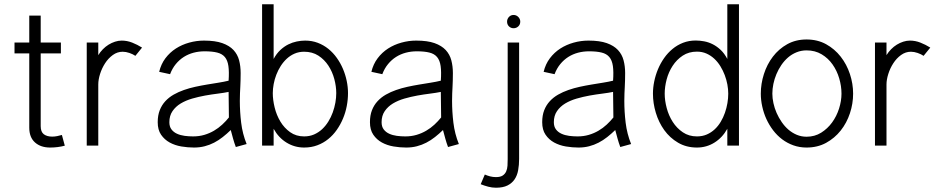

<svg xmlns="http://www.w3.org/2000/svg" viewBox="-20 -690 4484 910"><path d="M287.1 0.5Q270.5 4.9 252.9 7.1Q235.4 9.3 217.8 9.3Q172.9 9.3 145.8 -14.9Q118.7 -39.1 118.7 -85V-437H48.8V-488.3H118.7V-616.2H172.9V-488.3H268.6V-437H172.9V-92.3Q172.9 -64.9 187.7 -53.7Q202.6 -42.5 227.5 -42.5Q238.8 -42.5 251 -44.9Q263.2 -47.4 273.4 -50.3Z M621.6 -425.3Q610.4 -433.1 593.5 -439Q576.7 -444.8 561.5 -444.8Q536.1 -444.8 514.6 -429.2Q493.2 -413.6 478 -390.1Q462.9 -366.7 454.3 -339.6Q445.8 -312.5 445.8 -289.6V0H391.1V-488.3H445.8V-428.7Q455.1 -443.8 467.5 -456.5Q480 -469.2 494.6 -478.3Q509.3 -487.3 525.1 -492.4Q541 -497.6 556.6 -497.6Q582.5 -497.6 606.7 -488Q630.9 -478.5 653.3 -464.4Z M1097.7 6.8Q1090.3 -12.7 1084.7 -33Q1079.1 -53.2 1073.7 -73.7Q1055.2 -55.7 1035.6 -40.3Q1016.1 -24.9 994.9 -13.9Q973.6 -2.9 950 3.2Q926.3 9.3 899.4 9.3Q870.1 9.3 839.6 4.2Q809.1 -1 784.2 -14.6Q759.3 -28.3 743.4 -51.5Q727.5 -74.7 727.5 -110.8Q727.5 -143.1 737.1 -167.5Q746.6 -191.9 763.4 -210.2Q780.3 -228.5 803 -241.5Q825.7 -254.4 851.6 -263.4Q877.4 -272.5 905.5 -278.6Q933.6 -284.7 961.4 -289.3Q989.3 -293.9 1015.4 -298.1Q1041.5 -302.2 1063.5 -307.6Q1066.4 -350.1 1062.5 -377.2Q1058.6 -404.3 1045.7 -419.7Q1032.7 -435.1 1009.3 -440.9Q985.8 -446.8 949.7 -446.8Q922.4 -446.8 897.5 -440.2Q872.6 -433.6 851.3 -420.2Q830.1 -406.7 813.2 -386.2Q796.4 -365.7 786.1 -338.4L734.4 -349.6Q743.2 -386.2 763.9 -413.8Q784.7 -441.4 813.5 -460Q842.3 -478.5 876.7 -488Q911.1 -497.6 946.8 -497.6Q1000 -497.6 1033.7 -485.6Q1067.4 -473.6 1086.7 -452.9Q1106 -432.1 1113.3 -404.1Q1120.6 -376 1120.6 -343.8Q1120.6 -324.2 1120.1 -308.6Q1119.6 -293 1118.9 -278.1Q1118.2 -263.2 1117.4 -247.3Q1116.7 -231.4 1116.7 -211.4Q1116.7 -161.1 1123 -108.4Q1129.4 -55.7 1148.9 -7.3ZM1063.5 -254.4Q1042 -250 1012.7 -246.3Q983.4 -242.7 952.1 -237.1Q920.9 -231.4 890.6 -222.7Q860.4 -213.9 836.4 -199.5Q812.5 -185.1 797.6 -163.3Q782.7 -141.6 782.7 -110.8Q782.7 -89.8 792.7 -76.7Q802.7 -63.5 818.8 -56.2Q835 -48.8 855 -46.1Q875 -43.5 895 -43.5Q923.8 -43.5 948.5 -50.8Q973.1 -58.1 994.4 -70.6Q1015.6 -83 1033.2 -99.4Q1050.8 -115.7 1064.9 -133.3Z M1276.9 -410.6Q1290.5 -436 1308.6 -452.9Q1326.7 -469.7 1346.4 -479.5Q1366.2 -489.3 1386.7 -493.4Q1407.2 -497.6 1426.3 -497.6Q1458.5 -497.6 1486.1 -487.1Q1513.7 -476.6 1536.4 -458.3Q1559.1 -439.9 1576.4 -415.5Q1593.8 -391.1 1605.5 -363.5Q1617.2 -335.9 1623.3 -306.4Q1629.4 -276.9 1629.4 -248.5Q1629.4 -218.3 1623.5 -187.5Q1617.7 -156.7 1605.7 -128.2Q1593.8 -99.6 1576.2 -74.5Q1558.6 -49.3 1535.6 -30.8Q1512.7 -12.2 1484.1 -1.5Q1455.6 9.3 1421.4 9.3Q1376.5 9.3 1338.4 -13.9Q1300.3 -37.1 1276.9 -79.6V0H1222.2V-669.9H1276.9ZM1573.7 -248.5Q1573.7 -280.8 1564.5 -315.4Q1555.2 -350.1 1536.4 -378.9Q1517.6 -407.7 1489 -426.3Q1460.4 -444.8 1421.4 -444.8Q1397 -444.8 1376.5 -436Q1356 -427.2 1339.6 -412.1Q1323.2 -397 1310.5 -377.2Q1297.9 -357.4 1289.6 -335.7Q1281.2 -314 1277.1 -291.5Q1272.9 -269 1272.9 -248.5Q1272.9 -216.8 1281.7 -180.7Q1290.5 -144.5 1308.8 -114Q1327.1 -83.5 1355.2 -63.5Q1383.3 -43.5 1421.4 -43.5Q1447.3 -43.5 1468.5 -52.7Q1489.7 -62 1506.6 -77.6Q1523.4 -93.3 1536.1 -113.8Q1548.8 -134.3 1557.1 -157.2Q1565.4 -180.2 1569.6 -203.6Q1573.7 -227.1 1573.7 -248.5Z M2103.5 6.8Q2096.2 -12.7 2090.6 -33Q2085 -53.2 2079.6 -73.7Q2061 -55.7 2041.5 -40.3Q2022 -24.9 2000.7 -13.9Q1979.5 -2.9 1955.8 3.2Q1932.1 9.3 1905.3 9.3Q1876 9.3 1845.5 4.2Q1814.9 -1 1790 -14.6Q1765.1 -28.3 1749.3 -51.5Q1733.4 -74.7 1733.4 -110.8Q1733.4 -143.1 1742.9 -167.5Q1752.4 -191.9 1769.3 -210.2Q1786.1 -228.5 1808.8 -241.5Q1831.5 -254.4 1857.4 -263.4Q1883.3 -272.5 1911.4 -278.6Q1939.5 -284.7 1967.3 -289.3Q1995.1 -293.9 2021.2 -298.1Q2047.4 -302.2 2069.3 -307.6Q2072.3 -350.1 2068.4 -377.2Q2064.5 -404.3 2051.5 -419.7Q2038.6 -435.1 2015.1 -440.9Q1991.7 -446.8 1955.6 -446.8Q1928.2 -446.8 1903.3 -440.2Q1878.4 -433.6 1857.2 -420.2Q1835.9 -406.7 1819.1 -386.2Q1802.2 -365.7 1792 -338.4L1740.2 -349.6Q1749 -386.2 1769.8 -413.8Q1790.5 -441.4 1819.3 -460Q1848.1 -478.5 1882.6 -488Q1917 -497.6 1952.6 -497.6Q2005.9 -497.6 2039.6 -485.6Q2073.2 -473.6 2092.5 -452.9Q2111.8 -432.1 2119.1 -404.1Q2126.5 -376 2126.5 -343.8Q2126.5 -324.2 2126 -308.6Q2125.5 -293 2124.8 -278.1Q2124 -263.2 2123.3 -247.3Q2122.6 -231.4 2122.6 -211.4Q2122.6 -161.1 2128.9 -108.4Q2135.3 -55.7 2154.8 -7.3ZM2069.3 -254.4Q2047.9 -250 2018.6 -246.3Q1989.3 -242.7 1958 -237.1Q1926.8 -231.4 1896.5 -222.7Q1866.2 -213.9 1842.3 -199.5Q1818.4 -185.1 1803.5 -163.3Q1788.6 -141.6 1788.6 -110.8Q1788.6 -89.8 1798.6 -76.7Q1808.6 -63.5 1824.7 -56.2Q1840.8 -48.8 1860.8 -46.1Q1880.9 -43.5 1900.9 -43.5Q1929.7 -43.5 1954.3 -50.8Q1979 -58.1 2000.2 -70.6Q2021.5 -83 2039.1 -99.4Q2056.6 -115.7 2070.8 -133.3Z M2445.8 -587.4Q2445.8 -573.7 2436.5 -564.9Q2427.2 -556.2 2414.1 -556.2Q2401.4 -556.2 2392.3 -564.9Q2383.3 -573.7 2383.3 -587.4Q2383.3 -600.1 2392.1 -609.6Q2400.9 -619.1 2414.1 -619.1Q2427.2 -619.1 2436.5 -609.6Q2445.8 -600.1 2445.8 -587.4ZM2440.4 63Q2440.4 91.8 2435.8 116.9Q2431.2 142.1 2418.7 160.4Q2406.2 178.7 2385 189.2Q2363.8 199.7 2330.6 199.7Q2312 199.7 2293.7 194.8Q2275.4 189.9 2258.3 183.1L2277.8 137.2Q2290 142.6 2303.2 146Q2316.4 149.4 2330.6 149.4Q2351.1 149.4 2362.3 142.1Q2373.5 134.8 2378.9 122.8Q2384.3 110.8 2385.3 95.5Q2386.2 80.1 2386.2 64.5V-488.3H2440.4Z M2919.9 6.8Q2912.6 -12.7 2907 -33Q2901.4 -53.2 2896 -73.7Q2877.4 -55.7 2857.9 -40.3Q2838.4 -24.9 2817.1 -13.9Q2795.9 -2.9 2772.2 3.2Q2748.5 9.3 2721.7 9.3Q2692.4 9.3 2661.9 4.2Q2631.3 -1 2606.4 -14.6Q2581.5 -28.3 2565.7 -51.5Q2549.8 -74.7 2549.8 -110.8Q2549.8 -143.1 2559.3 -167.5Q2568.8 -191.9 2585.7 -210.2Q2602.5 -228.5 2625.2 -241.5Q2647.9 -254.4 2673.8 -263.4Q2699.7 -272.5 2727.8 -278.6Q2755.9 -284.7 2783.7 -289.3Q2811.5 -293.9 2837.6 -298.1Q2863.8 -302.2 2885.7 -307.6Q2888.7 -350.1 2884.8 -377.2Q2880.9 -404.3 2867.9 -419.7Q2855 -435.1 2831.5 -440.9Q2808.1 -446.8 2772 -446.8Q2744.6 -446.8 2719.7 -440.2Q2694.8 -433.6 2673.6 -420.2Q2652.3 -406.7 2635.5 -386.2Q2618.7 -365.7 2608.4 -338.4L2556.6 -349.6Q2565.4 -386.2 2586.2 -413.8Q2606.9 -441.4 2635.7 -460Q2664.6 -478.5 2699 -488Q2733.4 -497.6 2769 -497.6Q2822.3 -497.6 2856 -485.6Q2889.6 -473.6 2908.9 -452.9Q2928.2 -432.1 2935.5 -404.1Q2942.9 -376 2942.9 -343.8Q2942.9 -324.2 2942.4 -308.6Q2941.9 -293 2941.2 -278.1Q2940.4 -263.2 2939.7 -247.3Q2939 -231.4 2939 -211.4Q2939 -161.1 2945.3 -108.4Q2951.7 -55.7 2971.2 -7.3ZM2885.7 -254.4Q2864.3 -250 2835 -246.3Q2805.7 -242.7 2774.4 -237.1Q2743.2 -231.4 2712.9 -222.7Q2682.6 -213.9 2658.7 -199.5Q2634.8 -185.1 2619.9 -163.3Q2605 -141.6 2605 -110.8Q2605 -89.8 2615 -76.7Q2625 -63.5 2641.1 -56.2Q2657.2 -48.8 2677.2 -46.1Q2697.3 -43.5 2717.3 -43.5Q2746.1 -43.5 2770.8 -50.8Q2795.4 -58.1 2816.7 -70.6Q2837.9 -83 2855.5 -99.4Q2873 -115.7 2887.2 -133.3Z M3427.2 0V-79.6Q3403.8 -37.6 3366.2 -14.2Q3328.6 9.3 3283.2 9.3Q3232.9 9.3 3193.8 -13.7Q3154.8 -36.6 3128.4 -73.2Q3102.1 -109.9 3088.4 -155.3Q3074.7 -200.7 3074.7 -246.1Q3074.7 -274.4 3080.8 -304.2Q3086.9 -334 3098.6 -362.1Q3110.4 -390.1 3127.7 -414.8Q3145 -439.5 3167.5 -458Q3189.9 -476.6 3217.5 -487.3Q3245.1 -498 3277.3 -498Q3296.9 -498 3317.6 -494.1Q3338.4 -490.2 3358.2 -480.2Q3377.9 -470.2 3395.8 -453.4Q3413.6 -436.5 3427.2 -410.6V-669.9H3482.4V0ZM3130.4 -246.1Q3130.4 -213.9 3139.9 -178Q3149.4 -142.1 3168.5 -112.3Q3187.5 -82.5 3216.3 -63Q3245.1 -43.5 3283.2 -43.5Q3309.1 -43.5 3329.8 -52.5Q3350.6 -61.5 3367.2 -76.9Q3383.8 -92.3 3396 -112.8Q3408.2 -133.3 3416 -155.8Q3423.8 -178.2 3427.7 -201.4Q3431.6 -224.6 3431.6 -246.1Q3431.6 -266.6 3427.5 -289.3Q3423.3 -312 3415 -334Q3406.7 -356 3394.3 -376.2Q3381.8 -396.5 3365.2 -411.9Q3348.6 -427.2 3328.1 -436.3Q3307.6 -445.3 3283.2 -445.3Q3244.6 -445.3 3215.8 -426.3Q3187 -407.2 3168 -377.9Q3148.9 -348.6 3139.6 -313.5Q3130.4 -278.3 3130.4 -246.1Z M4023.4 -246.1Q4023.4 -198.7 4008.3 -153.1Q3993.2 -107.4 3964.6 -71.3Q3936 -35.2 3895.3 -12.9Q3854.5 9.3 3802.7 9.3Q3769.5 9.3 3740.2 -1.2Q3710.9 -11.7 3687 -29.8Q3663.1 -47.9 3644.3 -72.5Q3625.5 -97.2 3612.5 -125.5Q3599.6 -153.8 3592.8 -184.8Q3585.9 -215.8 3585.9 -246.1Q3585.9 -293 3600.6 -338.9Q3615.2 -384.8 3643.1 -421.4Q3670.9 -458 3711.2 -480.5Q3751.5 -502.9 3802.7 -502.9Q3854.5 -502.9 3895.3 -480.5Q3936 -458 3964.6 -421.4Q3993.2 -384.8 4008.3 -338.9Q4023.4 -293 4023.4 -246.1ZM3968.3 -246.1Q3968.3 -282.2 3957.5 -318.6Q3946.8 -355 3926 -384.5Q3905.3 -414.1 3874.3 -432.6Q3843.3 -451.2 3802.7 -451.2Q3777.3 -451.2 3755.1 -442.1Q3732.9 -433.1 3715.1 -417.7Q3697.3 -402.3 3683.3 -381.8Q3669.4 -361.3 3659.9 -338.6Q3650.4 -315.9 3645.5 -292.2Q3640.6 -268.6 3640.6 -246.1Q3640.6 -224.6 3645.8 -200.9Q3650.9 -177.2 3660.9 -154.5Q3670.9 -131.8 3685.1 -111.3Q3699.2 -90.8 3717 -75.4Q3734.9 -60.1 3756.6 -51Q3778.3 -42 3802.7 -42Q3841.3 -42 3871.8 -61Q3902.3 -80.1 3923.8 -109.6Q3945.3 -139.2 3956.8 -175.5Q3968.3 -211.9 3968.3 -246.1Z M4357.4 -425.3Q4346.2 -433.1 4329.3 -439Q4312.5 -444.8 4297.4 -444.8Q4272 -444.8 4250.5 -429.2Q4229 -413.6 4213.9 -390.1Q4198.7 -366.7 4190.2 -339.6Q4181.6 -312.5 4181.6 -289.6V0H4127V-488.3H4181.6V-428.7Q4190.9 -443.8 4203.4 -456.5Q4215.8 -469.2 4230.5 -478.3Q4245.1 -487.3 4261 -492.4Q4276.9 -497.6 4292.5 -497.6Q4318.4 -497.6 4342.5 -488Q4366.7 -478.5 4389.2 -464.4Z"/></svg>

Font: SaysetthaMai
Style: Regular
Weight: 400
Designer: John M. Durdin
Foundry: Lao Script for Windows
Version: Version 1.101